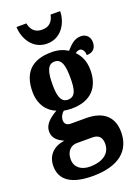

<svg xmlns="http://www.w3.org/2000/svg" viewBox="-189 -840 842 1153"><g transform="rotate(-20 232.0 -264.0)"><path d="M211 -606C302 -606 349 -688 350 -763H289C279 -715 252 -695 211 -695C172 -695 143 -715 134 -763H71C73 -688 120 -606 211 -606ZM196 235C365 235 446 162 446 44C446 -49 391 -106 276 -106H180C158 -106 140 -116 140 -141C140 -165 155 -186 167 -194C177 -191 203 -189 215 -189C343 -189 400 -262 400 -369C400 -429 378 -467 352 -494C359 -499 368 -505 381 -505C393 -505 410 -491 410 -460C456 -460 471 -489 471 -521C471 -552 451 -579 414 -579C370 -579 345 -549 319 -521C289 -539 259 -549 215 -549C86 -549 28 -482 28 -364C28 -283 69 -230 124 -209C75 -180 40 -150 40 -106C40 -59 76 -37 108 -23C39 -15 -7 29 -7 99C-7 187 60 235 196 235ZM213 -247C167 -247 156 -294 156 -364C156 -438 167 -490 214 -490C261 -490 271 -440 271 -365C271 -293 262 -247 213 -247ZM199 176C146 176 105 148 105 96C105 35 144 16 171 16H273C313 16 332 38 332 78C332 137 285 176 199 176Z"/></g></svg>

Font: Noto Serif Tamil ExtraCondensed ExtraBold
Style: Regular
Weight: 800
Width: 2
Designer: Indian Type Foundry, Tom Grace, and the Monotype Design Team
Foundry: Monotype Imaging Inc.
Version: Version 2.004